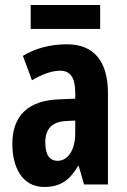

<svg xmlns="http://www.w3.org/2000/svg" viewBox="-20 -733 504 763"><path d="M378 -713H102V-618H378ZM246 -557C180 -557 120 -541 71 -511L107 -414C151 -440 188 -452 219 -452C261 -452 279 -423 279 -363V-341L211 -338C94 -333 29 -275 29 -161C29 -73 65 10 156 10C220 10 257 -17 290 -73H293L314 0H409V-362C409 -491 352 -557 246 -557ZM242 -252 279 -254V-204C279 -137 250 -94 209 -94C177 -94 160 -118 160 -167C160 -221 187 -249 242 -252Z"/></svg>

Font: Noto Sans Arabic UI XCn
Style: Bold
Weight: 700
Width: 2
Designer: Monotype Design Team, Nadine Chahine and Nizar Qandah
Foundry: Monotype Imaging Inc.
Version: Version 2.010